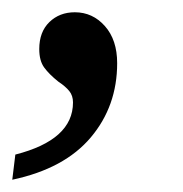

<svg xmlns="http://www.w3.org/2000/svg" viewBox="-47 -147 298 313"><path d="M-22 105Q72 81 72 20Q72 9 66 1.5Q60 -6 48 -14Q33 -26 25 -37Q17 -48 17 -67Q17 -95 33.5 -111Q50 -127 75 -127Q104 -127 124 -104.5Q144 -82 144 -44Q144 26 101 77Q58 128 -27 146Z"/></svg>

Font: Noto Serif Narrow
Style: Italic
Weight: 400
Width: 4
Italic angle: -12°
Designer: Monotype Design Team
Foundry: Monotype Imaging Inc.
Version: Version 1.001